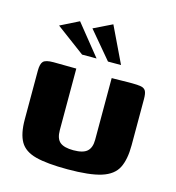

<svg xmlns="http://www.w3.org/2000/svg" viewBox="-96 -694 714 781"><g transform="rotate(15 261.5 -303.0)"><path d="M187 -399V-140Q187 -104 204.5 -89.5Q222 -75 261 -75Q302 -75 319 -90.5Q336 -106 336 -139V-399Q337 -399 349 -399Q361 -399 376.5 -399.5Q392 -400 405.5 -400Q419 -400 422 -400Q445 -400 459 -397.5Q473 -395 479 -385Q485 -375 485 -350V-156Q485 -96 467 -60.5Q449 -25 400 -9.5Q351 6 258 6Q172 6 124 -6.5Q76 -19 57 -52Q38 -85 38 -145V-350Q38 -379 48 -389.5Q58 -400 91 -400Q115 -400 139 -399.5Q163 -399 187 -399ZM195 -460 74 -550 152 -589 256 -460ZM304 -460 208 -574 286 -612 359 -460Z"/></g></svg>

Font: r_Genos
Style: Bold
Weight: 700
Designer: Robert E. Leuschke
Foundry: Robert E. Leuschke
Version: Version 2.000;June 29, 2024;FontCreator 14.0.0.2814 32-bit